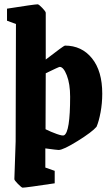

<svg xmlns="http://www.w3.org/2000/svg" viewBox="-20 -677 516 881"><path d="M84 184.1Q79.1 184.1 62.5 167.2Q45.9 150.4 45.9 145L51.8 -27.8L53.2 -566.9L12.2 -582V-637.2Q138.7 -657.2 152.8 -657.2Q158.2 -657.2 174.1 -640.6Q189.9 -624 189.9 -618.2V-403.8Q272.9 -467.8 277.8 -467.8Q355 -467.8 402.1 -409.4Q449.2 -351.1 449.2 -247.1Q449.2 -203.1 441.4 -161.4Q433.6 -119.6 422.9 -95.2Q403.3 -71.8 336.7 -30.3Q270 11.2 249 11.2Q242.2 11.2 188 3.9V91.8L231 106.9V164.1Q98.1 184.1 84 184.1ZM273.9 -56.2Q301.8 -70.3 301.8 -232.9Q301.8 -292 286.6 -331.1Q271.5 -370.1 253.9 -370.1Q250 -370.1 189.9 -340.8L189 -84Q213.4 -71.8 240.2 -62.3Q267.1 -52.7 273.9 -56.2Z"/></svg>

Font: Grenze
Style: Bold
Weight: 700
Designer: Renata Polastri
Foundry: Omnibus-Type
Version: Version 1.002;PS 001.002;hotconv 1.0.88;makeotf.lib2.5.64775